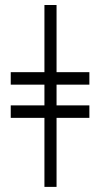

<svg xmlns="http://www.w3.org/2000/svg" viewBox="-20 -731 392 751"><path d="M153.8 -270H22V-318.8H153.8V-399.9H22V-448.7H153.8V-711.4H201.2V-448.7H329.6V-399.9H201.2V-318.8H329.6V-270H201.2V0H153.8Z"/></svg>

Font: JuniusX Light
Style: Regular
Weight: 300
Designer: Peter S. Baker
Foundry: Briery Creek Software
Version: Version 1.008